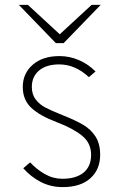

<svg xmlns="http://www.w3.org/2000/svg" viewBox="-20 -752 497 784"><path d="M75 -65 103 -89Q130 -60 163.5 -41Q197 -22 235 -22Q290 -22 321 -47Q352 -72 352 -120Q352 -168 315 -198Q278 -228 212 -253Q143 -279 108 -311.5Q73 -344 73 -397Q73 -452 113.5 -487.5Q154 -523 223 -523Q265 -523 303.5 -506Q342 -489 370 -460L343 -437Q287 -489 222 -489Q169 -489 139.5 -464Q110 -439 110 -397Q110 -366 126 -345.5Q142 -325 166 -312.5Q190 -300 235 -282Q288 -261 319.5 -242.5Q351 -224 370 -194.5Q389 -165 389 -120Q389 -60 349 -24Q309 12 236 12Q187 12 146.5 -9Q106 -30 75 -65ZM208 -576 57 -732H94L224 -612L354 -732H391L240 -576Z"/></svg>

Font: Overpass Thin
Style: Regular
Weight: 100
Designer: Delve Withrington, Thomas Jockin
Foundry: Delve Fonts
Version: Version 3.000;DELV;Overpass